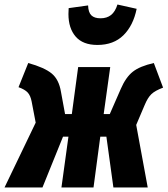

<svg xmlns="http://www.w3.org/2000/svg" viewBox="-46 -830 742 850"><path d="M676 -442Q641 -429 624.5 -413.5Q608 -398 594 -364L557 -277L608 0H456L425 -225H398L368 0H226L257 -225H233L142 0H-26L112 -287L94 -381Q89 -407 76.5 -420.5Q64 -434 36 -444L79 -551Q151 -531 183 -504.5Q215 -478 224 -423L242 -325H272L300 -533H442L413 -325H440L489 -437Q511 -488 542 -512.5Q573 -537 635 -551ZM257 -768Q257 -785 258 -794L344 -806Q345 -775 358.5 -762Q372 -749 399 -749Q427 -749 445.5 -763.5Q464 -778 474 -810L559 -791Q544 -717 500.5 -674Q457 -631 385 -631Q321 -631 289 -668Q257 -705 257 -768Z"/></svg>

Font: Fira Sans Extra Condensed ExtraBold
Style: Italic
Weight: 800
Width: 3
Italic angle: -8°
Designer: Carrois Corporate & Edenspiekermann AG
Foundry: Carrois Corporate GbR & Edenspiekermann AG
Version: Version 4.203